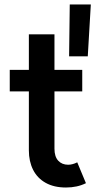

<svg xmlns="http://www.w3.org/2000/svg" viewBox="-20 -836 436 864"><path d="M109.9 -159.2V-424.8H23.9V-521.5H109.9V-681.6H225.1V-521.5H350.1V-424.8H225.1V-167Q225.1 -131.3 241.9 -113Q258.8 -94.7 286.6 -94.7Q306.2 -94.7 327.6 -105.5L366.7 -11.7Q327.6 7.8 276.9 7.8Q223.1 7.8 185.5 -13.2Q147.9 -34.2 128.9 -72Q109.9 -109.9 109.9 -159.2ZM293.9 -815.9H388.7L375 -582.5H291Z"/></svg>

Font: Reddit Sans Vanilla SemiBold
Style: Regular
Weight: 600
Designer: Stephen Hutchings
Foundry: Reddit
Version: Version 1.013